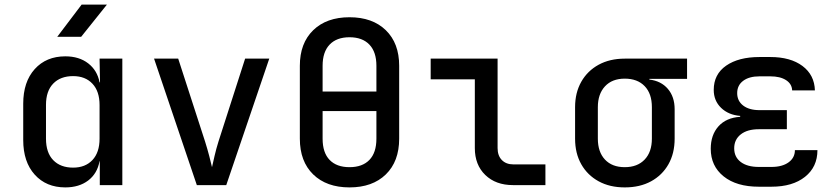

<svg xmlns="http://www.w3.org/2000/svg" viewBox="-20 -805 3640 835"><path d="M229 -645 335 -785H445L333 -645ZM264 10Q181 10 131 -45.5Q81 -101 81 -196V-354Q81 -449 131 -504.5Q181 -560 264 -560Q324 -560 363.5 -529.5Q403 -499 413 -447H415L413 -550H512V0H414V-104H413Q403 -50 363.5 -20Q324 10 264 10ZM298 -76Q351 -76 382 -109Q413 -142 413 -202V-348Q413 -408 382 -441Q351 -474 298 -474Q243 -474 211.5 -441.5Q180 -409 180 -349V-202Q180 -141 211.5 -108.5Q243 -76 298 -76Z M836 0 650 -550H755L872 -189Q882 -157 890 -126.5Q898 -96 902 -78Q906 -96 913 -126.5Q920 -157 930 -189L1046 -550H1151L964 0Z M1500 10Q1400 10 1342 -46.5Q1284 -103 1284 -202V-519Q1284 -617 1342 -673.5Q1400 -730 1500 -730Q1600 -730 1658 -673.5Q1716 -617 1716 -519V-202Q1716 -103 1658 -46.5Q1600 10 1500 10ZM1383 -407H1617V-519Q1617 -579 1586.5 -611Q1556 -643 1500 -643Q1444 -643 1413.5 -611Q1383 -579 1383 -519ZM1500 -78Q1556 -78 1586.5 -109.5Q1617 -141 1617 -202V-322H1383V-202Q1383 -141 1413.5 -109.5Q1444 -78 1500 -78Z M2211 0Q2136 0 2090.5 -44Q2045 -88 2045 -161V-460H1853V-550H2144V-161Q2144 -128 2162.5 -109Q2181 -90 2213 -90H2352V0Z M2697 10Q2632 10 2583.5 -16.5Q2535 -43 2508 -90.5Q2481 -138 2481 -202V-339Q2481 -402 2508 -449.5Q2535 -497 2583.5 -523.5Q2632 -550 2697 -550H2968V-462H2804V-459Q2855 -453 2884.5 -418.5Q2914 -384 2914 -330V-202Q2914 -138 2887 -90.5Q2860 -43 2811.5 -16.5Q2763 10 2697 10ZM2697 -78Q2752 -78 2783.5 -111Q2815 -144 2815 -202V-339Q2815 -398 2783.5 -430.5Q2752 -463 2697 -463Q2642 -463 2611 -429.5Q2580 -396 2580 -339V-202Q2580 -144 2611 -111Q2642 -78 2697 -78Z M3335 7H3280Q3183 7 3127 -38Q3071 -83 3071 -158Q3071 -218 3104.5 -255.5Q3138 -293 3199 -297V-301Q3148 -305 3116 -336Q3084 -367 3084 -414Q3084 -482 3138 -519.5Q3192 -557 3283 -557H3330Q3418 -557 3470 -518Q3522 -479 3524 -412H3425Q3424 -440 3398.5 -456.5Q3373 -473 3330 -473H3283Q3238 -473 3212 -453.5Q3186 -434 3186 -400Q3186 -366 3212 -346Q3238 -326 3283 -326H3402V-243H3280Q3230 -243 3201.5 -220.5Q3173 -198 3173 -160Q3173 -122 3201.5 -100.5Q3230 -79 3280 -79H3335Q3382 -79 3409.5 -99Q3437 -119 3437 -152H3535Q3535 -79 3481 -36Q3427 7 3335 7Z"/></svg>

Font: JetBrains Mono NL Medium
Style: Regular
Weight: 500
Monospace: yes
Designer: Philipp Nurullin, Konstantin Bulenkov
Foundry: JetBrains
Version: Version 2.305; ttfautohint (v1.8.4.7-5d5b)